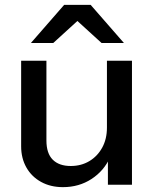

<svg xmlns="http://www.w3.org/2000/svg" viewBox="-20 -760 636 790"><path d="M239 10Q188 10 149 -11.5Q110 -33 88.5 -71Q67 -109 67 -158V-510H171V-182Q171 -129 197 -103Q223 -77 271 -77Q314 -77 347.5 -97Q381 -117 400.5 -152.5Q420 -188 420 -235L433 -113Q408 -57 356.5 -23.5Q305 10 239 10ZM424 0V-120H420V-510H523V0ZM107 -583 244 -740H353L490 -583H398L251 -717H346L199 -583Z"/></svg>

Font: Instrument Sans Medium
Style: Regular
Weight: 500
Designer: Rodrigo Fuenzalida
Foundry: fragTYPE
Version: Version 1.000;gftools[0.9.28]